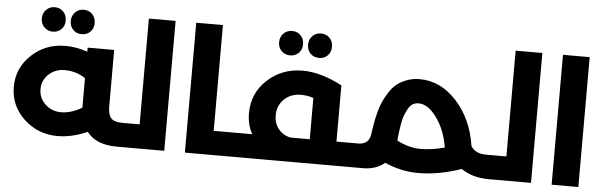

<svg xmlns="http://www.w3.org/2000/svg" viewBox="-49 -935 3490 1103"><g transform="rotate(5 1696.5 -383.5)"><path d="M227 -626Q198 -626 178 -646Q158 -666 158 -696Q158 -727 178 -747Q198 -767 227 -767Q257 -767 276.5 -747Q296 -727 296 -696Q296 -665 276.5 -645.5Q257 -626 227 -626ZM325 -696Q325 -727 345 -747Q365 -767 394 -767Q424 -767 443.5 -747Q463 -727 463 -696Q463 -665 443.5 -645.5Q424 -626 394 -626Q364 -626 344.5 -646Q325 -666 325 -696ZM692 -139Q712 -139 712 -70Q712 0 692 0H651Q531 0 478 -70Q388 -31 307 -31Q193 -31 112.5 -106.5Q32 -182 32 -291Q32 -400 112.5 -475.5Q193 -551 308 -551Q367 -551 435 -529V-552H588V-226Q588 -179 606 -159Q624 -139 670 -139ZM315 -169Q373 -169 435 -206V-225V-376Q382 -412 315 -412Q261 -412 223.5 -377Q186 -342 186 -291Q186 -240 223.5 -204.5Q261 -169 315 -169Z M771 -749H925V0H692Q672 0 672 -70Q672 -139 692 -139H771Z M1312 -139Q1332 -139 1332 -70Q1332 0 1312 0H1044V-749H1198V-139Z M1597 -609Q1568 -609 1548 -628.5Q1528 -648 1528 -679Q1528 -710 1548 -730Q1568 -750 1597 -750Q1627 -750 1646.5 -730Q1666 -710 1666 -679Q1666 -648 1646.5 -628.5Q1627 -609 1597 -609ZM1764 -750Q1794 -750 1813.5 -730Q1833 -710 1833 -679Q1833 -648 1813.5 -628.5Q1794 -609 1764 -609Q1734 -609 1714.5 -628.5Q1695 -648 1695 -679Q1695 -710 1715 -730Q1735 -750 1764 -750ZM2019 -139Q2039 -139 2039 -70Q2039 0 2019 0H1312Q1292 0 1292 -70Q1292 -139 1312 -139H1420Q1391 -192 1391 -258Q1391 -373 1474.5 -450.5Q1558 -528 1678 -528Q1783 -528 1906 -463V-139ZM1545 -259Q1545 -213 1571 -180.5Q1597 -148 1641 -139H1752V-377Q1717 -389 1680 -389Q1621 -389 1583 -352Q1545 -315 1545 -259Z M2807 -139Q2827 -139 2827 -70Q2827 0 2807 0H2797Q2701 0 2637 -45Q2507 0 2389 0Q2290 0 2196 -42Q2146 0 2071 0H2019Q1999 0 1999 -70Q1999 -139 2019 -139H2033Q2091 -139 2101 -196Q2101 -199 2105.5 -226.5Q2110 -254 2113.5 -274Q2117 -294 2126 -328.5Q2135 -363 2146.5 -388.5Q2158 -414 2177 -444Q2196 -474 2219.5 -493Q2243 -512 2277 -525Q2311 -538 2351 -538Q2472 -538 2564.5 -437.5Q2657 -337 2681 -181Q2705 -139 2771 -139ZM2254 -175Q2325 -139 2390 -139Q2454 -139 2529 -159Q2513 -259 2462.5 -329Q2412 -399 2357 -399Q2337 -399 2321.5 -389Q2306 -379 2295 -357Q2284 -335 2277.5 -318Q2271 -301 2265.5 -267Q2260 -233 2258.5 -220.5Q2257 -208 2254 -175Z M2886 -749H3040V0H2807Q2787 0 2787 -70Q2787 -139 2807 -139H2886Z M3159 0V-749H3313V0Z"/></g></svg>

Font: Montserrat-Arabic SemiBold
Style: Regular
Weight: 600
Designer: Mohamed Gaber
Foundry: Kief Type Foundry
Version: Version 5.008;PS 005.008;hotconv 1.0.88;makeotf.lib2.5.64775